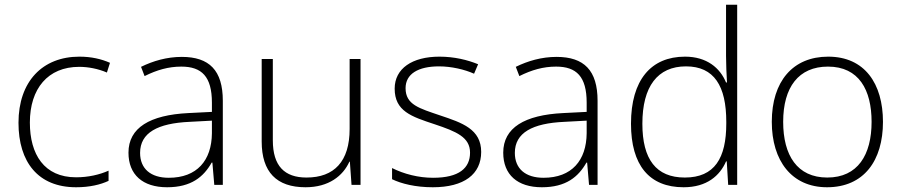

<svg xmlns="http://www.w3.org/2000/svg" viewBox="-20 -780 3803 810"><path d="M301 10C358 10 404 -1 438 -17V-60C400 -43 352 -32 301 -32C166 -32 106 -129 106 -263C106 -406 182 -498 314 -498C352 -498 394 -490 431 -474L444 -515C408 -531 365 -541 315 -541C159 -541 58 -436 58 -262C58 -96 141 10 301 10Z M747 -540C684 -540 626 -523 575 -498L590 -459C642 -485 691 -499 745 -499C831 -499 874 -457 874 -347V-308L775 -303C612 -295 522 -241 522 -136C522 -43 582 10 685 10C787 10 839 -34 873 -94H876L884 0H920V-355C920 -483 863 -540 747 -540ZM780 -266 874 -271V-218C873 -103 811 -30 692 -30C616 -30 571 -68 571 -135C571 -220 645 -260 780 -266Z M1501 -531H1455V-236C1455 -99 1390 -31 1273 -31C1180 -31 1131 -80 1131 -188V-531H1084V-183C1084 -54 1147 10 1269 10C1367 10 1427 -38 1454 -98H1456L1463 0H1501Z M2010 -139C2010 -235 1930 -262 1837 -293C1749 -323 1691 -338 1691 -408C1691 -468 1744 -500 1832 -500C1884 -500 1940 -487 1980 -469L1997 -509C1953 -527 1897 -541 1834 -541C1719 -541 1645 -491 1645 -406C1645 -311 1716 -288 1813 -256C1906 -225 1963 -201 1963 -136C1963 -71 1917 -30 1807 -30C1745 -30 1684 -46 1634 -71V-24C1673 -5 1733 10 1806 10C1938 10 2010 -45 2010 -139Z M2328 -540C2265 -540 2207 -523 2156 -498L2171 -459C2223 -485 2272 -499 2326 -499C2412 -499 2455 -457 2455 -347V-308L2356 -303C2193 -295 2103 -241 2103 -136C2103 -43 2163 10 2266 10C2368 10 2420 -34 2454 -94H2457L2465 0H2501V-355C2501 -483 2444 -540 2328 -540ZM2361 -266 2455 -271V-218C2454 -103 2392 -30 2273 -30C2197 -30 2152 -68 2152 -135C2152 -220 2226 -260 2361 -266Z M2864 10C2962 10 3017 -39 3043 -99H3046L3052 0H3090V-760H3043V-544C3043 -509 3045 -467 3047 -432H3043C3018 -493 2962 -541 2870 -541C2726 -541 2642 -442 2642 -258C2642 -83 2719 10 2864 10ZM2869 -31C2748 -31 2690 -108 2690 -258C2690 -415 2754 -500 2874 -500C2993 -500 3044 -417 3044 -266V-259C3044 -113 2995 -31 2869 -31Z M3705 -266C3705 -427 3628 -541 3474 -541C3325 -541 3236 -437 3236 -266C3236 -102 3320 10 3469 10C3625 10 3705 -103 3705 -266ZM3284 -266C3284 -412 3349 -499 3473 -499C3604 -499 3657 -400 3657 -266C3657 -127 3599 -31 3470 -31C3343 -31 3284 -125 3284 -266Z"/></svg>

Font: Noto Sans Syriac Extralight
Style: Regular
Weight: 200
Designer: Patrick Giasson and the Monotype Design Team
Foundry: Monotype Imaging Inc.
Version: Version 3.000